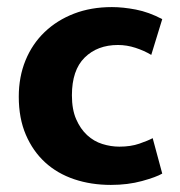

<svg xmlns="http://www.w3.org/2000/svg" viewBox="-20 -511 508 542"><path d="M317 -97Q349 -97 373.5 -105.5Q398 -114 411 -121L438 -21Q421 -11 381 0Q341 11 293 11Q237 11 189.5 -5Q142 -21 107.5 -52.5Q73 -84 53 -130.5Q33 -177 33 -238Q33 -294 52 -340.5Q71 -387 106 -420.5Q141 -454 189 -472.5Q237 -491 296 -491Q327 -491 363.5 -484Q400 -477 438 -457L407 -356Q387 -368 362.5 -376Q338 -384 313 -384Q255 -384 219 -348.5Q183 -313 183 -242Q183 -202 195 -174.5Q207 -147 226 -129.5Q245 -112 269 -104.5Q293 -97 317 -97Z"/></svg>

Font: Mukta ExtraBold
Style: Regular
Weight: 800
Designer: Girish Dalvi and Yashodeep Gholap
Foundry: Ek Type
Version: Version 2.538;PS 1.002;hotconv 16.6.51;makeotf.lib2.5.65220;